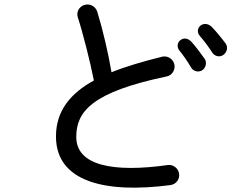

<svg xmlns="http://www.w3.org/2000/svg" viewBox="-20 -816 1040 861"><path d="M744 14C769 11 787 -12 783 -37C780 -61 757 -79 733 -76C486 -41 322 -74 322 -202C322 -314 390 -403 727 -473C752 -478 767 -503 762 -527C756 -552 732 -567 708 -562C624 -541 547 -519 480 -492C465 -580 442 -679 416 -764C408 -788 383 -801 359 -794C335 -787 321 -762 329 -738C351 -671 385 -537 401 -455C297 -398 231 -320 231 -204C231 1 455 52 744 14ZM784 -590C803 -567 822 -539 837 -513C847 -496 870 -490 887 -501C903 -512 909 -535 898 -552C881 -576 855 -611 838 -629C825 -643 805 -649 789 -636C774 -625 773 -604 784 -590ZM876 -655C896 -632 916 -605 932 -580C943 -563 966 -558 982 -570C998 -582 1004 -605 991 -622C974 -645 946 -679 929 -696C915 -709 895 -714 879 -701C864 -689 864 -668 876 -655Z"/></svg>

Font: 寒蝉半圆体
Style: Regular
Weight: 400
Designer: Yoshimichi Ohira & Warren
Foundry: ChillType
Version: Version 1.800;Glyphs 3.1.1 (3135)